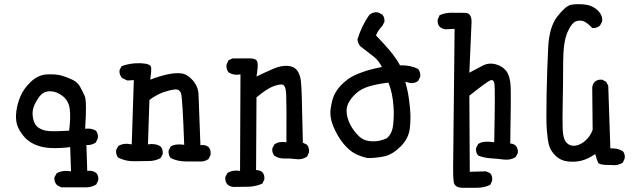

<svg xmlns="http://www.w3.org/2000/svg" viewBox="-20 -760 3040 911"><path d="M271 129 251 119Q236 103 238 82L249 62Q278 46 317 53L313 -62Q264 -56 223 -57.5Q182 -59 147.5 -73.5Q113 -88 90.5 -116Q68 -144 60.5 -170Q53 -196 57.5 -231.5Q62 -267 77 -303Q92 -339 126.5 -372Q161 -405 203 -407Q245 -409 271.5 -401.5Q298 -394 323 -382Q348 -370 359 -350Q370 -330 381.5 -305.5Q393 -281 384 -149Q413 -153 435 -140Q447 -126 444 -104L435 -84Q415 -70 390 -72L394 51Q419 47 437 61Q449 75 446 96L437 115Q416 129 386 129ZM308 -140Q316 -202 311 -242Q306 -282 277 -304.5Q248 -327 217 -327Q186 -327 167 -301.5Q148 -276 139.5 -252Q131 -228 137 -197.5Q143 -167 163.5 -153.5Q184 -140 214 -138Q244 -136 308 -140Z M862 6Q823 6 790 -10Q778 -24 780 -46L790 -65Q811 -79 854 -73Q846 -296 839 -317Q832 -338 809 -335.5Q786 -333 755.5 -322.5Q725 -312 689 -286L682 -75Q717 -81 742 -65Q754 -51 752 -29L742 -10Q717 4 685.5 4Q654 4 616 5Q578 6 541 -12Q529 -26 531 -48L541 -67Q566 -83 605 -75L615 -380L584 -378L559 -390Q545 -406 547 -427L557 -446Q600 -462 647.5 -460Q695 -458 697 -440.5Q699 -423 693 -382Q734 -398 772 -406.5Q810 -415 839 -412Q868 -409 894.5 -379Q921 -349 922 -310.5Q923 -272 931 -71Q954 -75 970 -62Q982 -48 979 -25L970 -6Q956 4 940 6Z M1086 127Q1070 125 1059 115Q1047 101 1049 80L1059 61Q1084 45 1119 51L1121 -407Q1088 -401 1064 -417Q1052 -433 1055 -454L1064 -474L1084 -483H1168Q1199 -482 1202 -463Q1205 -444 1197 -397Q1238 -417 1276.5 -433.5Q1315 -450 1345.5 -447.5Q1376 -445 1390.5 -425Q1405 -405 1408 -372Q1411 -339 1412 -296.5Q1413 -254 1417 -83L1437 -73Q1449 -57 1446 -36L1437 -17Q1414 -1 1385 -5Q1356 -9 1330 -8Q1304 -7 1282 -21Q1270 -35 1272 -56L1282 -75Q1305 -91 1339 -85Q1340 -263 1338 -310.5Q1336 -358 1318 -359Q1300 -360 1272 -348.5Q1244 -337 1197 -298L1195 47Q1213 47 1225 57Q1237 71 1234 92L1225 111Q1194 125 1158.5 126Q1123 127 1086 127Z M1725 -10Q1694 -16 1665.5 -30.5Q1637 -45 1609.5 -78.5Q1582 -112 1562.5 -158Q1543 -204 1549 -245Q1555 -286 1565.5 -308.5Q1576 -331 1593.5 -350.5Q1611 -370 1632.5 -385.5Q1654 -401 1696 -416.5Q1738 -432 1792 -442Q1778 -471 1756 -489Q1734 -507 1688 -542Q1678 -556 1676 -573Q1686 -605 1699.5 -633.5Q1713 -662 1732 -689Q1750 -705 1774 -701L1794 -691Q1806 -677 1804 -656L1794 -637Q1774 -617 1764 -592Q1795 -560 1826.5 -523.5Q1858 -487 1878 -450Q1925 -452 1964 -433Q1976 -417 1974 -396L1964 -376Q1948 -364 1927 -366L1903 -372Q1911 -343 1916 -317.5Q1921 -292 1925.5 -245.5Q1930 -199 1924.5 -151Q1919 -103 1881 -65Q1843 -27 1804.5 -18.5Q1766 -10 1725 -10ZM1815 -104Q1841 -125 1845.5 -168.5Q1850 -212 1847.5 -250Q1845 -288 1839 -315.5Q1833 -343 1823 -368Q1772 -362 1732.5 -350.5Q1693 -339 1668 -315.5Q1643 -292 1632 -268.5Q1621 -245 1626 -216Q1631 -187 1646.5 -160.5Q1662 -134 1684.5 -112.5Q1707 -91 1744.5 -89.5Q1782 -88 1815 -104Z M2174 131Q2137 130 2133 104Q2129 78 2130 30Q2131 -18 2137 -623L2094 -621Q2078 -623 2066 -633Q2054 -647 2057 -668L2066 -688Q2093 -700 2124.5 -699.5Q2156 -699 2188 -699Q2221 -698 2217 -646L2207 -415Q2240 -433 2270 -448.5Q2300 -464 2333.5 -454.5Q2367 -445 2384 -420.5Q2401 -396 2403 -347.5Q2405 -299 2401 -79Q2415 -79 2427 -69Q2439 -55 2437 -34L2427 -15Q2402 1 2370.5 -3Q2339 -7 2307.5 -9Q2276 -11 2249 -22Q2236 -36 2239 -58L2249 -77Q2272 -93 2325 -85Q2330 -342 2326 -363.5Q2322 -385 2306 -378.5Q2290 -372 2207 -306L2209 55L2286 53L2306 62Q2318 76 2315 98L2306 117Q2277 131 2242 131Q2207 131 2174 131Z M2880 23Q2823 24 2817.5 11Q2812 -2 2804 -29Q2771 -6 2740 2Q2709 10 2674 6Q2639 2 2615.5 -21.5Q2592 -45 2585 -71Q2578 -97 2574.5 -143Q2571 -189 2573.5 -313Q2576 -437 2581 -535Q2586 -633 2625 -682.5Q2664 -732 2688.5 -737Q2713 -742 2750.5 -739Q2788 -736 2814.5 -712Q2841 -688 2837 -658L2827 -639Q2811 -625 2790 -627Q2770 -649 2753 -657.5Q2736 -666 2714.5 -659.5Q2693 -653 2672.5 -607Q2652 -561 2652 -459.5Q2652 -358 2650 -273.5Q2648 -189 2650 -144Q2652 -99 2669 -82Q2686 -65 2711 -69Q2736 -73 2758.5 -93.5Q2781 -114 2792 -144L2790 -345Q2792 -361 2802 -372Q2816 -384 2837 -382L2856 -372L2866 -353L2876 -56Q2909 -58 2935 -43Q2947 -29 2944 -8L2935 12Q2911 27 2880 23Z"/></svg>

Font: NaniFont Regular
Style: Regular
Weight: 400
Designer: Nanigashitei
Version: Version 1.036